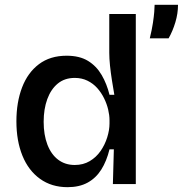

<svg xmlns="http://www.w3.org/2000/svg" viewBox="-20 -763 758 796"><path d="M260 13Q194 13 146 -21.5Q98 -56 73 -117.5Q48 -179 48 -260Q48 -339 71.5 -400.5Q95 -462 141.5 -497Q188 -532 256 -532Q310 -532 345 -510.5Q380 -489 401.5 -452Q423 -415 434 -370H454Q449 -399 444 -430.5Q439 -462 436 -491.5Q433 -521 433 -544V-705H543V-256V0H448L452 -144H434Q422 -95 400 -60Q378 -25 343.5 -6Q309 13 260 13ZM290 -79Q325 -79 352 -95Q379 -111 397 -137Q415 -163 424.5 -193.5Q434 -224 434 -251V-265Q434 -285 428.5 -308.5Q423 -332 411.5 -355.5Q400 -379 383 -398Q366 -417 342.5 -428.5Q319 -440 290 -440Q248 -440 219.5 -416.5Q191 -393 176 -352Q161 -311 161 -258Q161 -204 176.5 -163.5Q192 -123 221 -101Q250 -79 290 -79ZM601 -604Q610 -641 614 -668Q618 -695 619.5 -713.5Q621 -732 621 -743H718Q718 -707 707 -670.5Q696 -634 679 -604Z"/></svg>

Font: Bricolage Grotesque 96pt ExtraBold Medium
Style: Regular
Weight: 500
Version: Version 1.001;gftools[0.9.33.dev8+g029e19f]